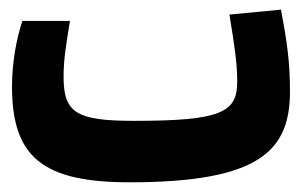

<svg xmlns="http://www.w3.org/2000/svg" viewBox="-20 -374 626 398"><path d="M248.5 3.9C521.5 3.9 581.1 -63.5 581.1 -185.1C581.1 -246.1 574.7 -288.6 562.5 -354L455.6 -343.8C465.8 -280.3 471.7 -245.1 471.7 -204.6C471.7 -141.1 439 -123.5 258.3 -123.5C139.2 -123.5 111.8 -139.6 111.8 -214.4C111.8 -251.5 116.7 -278.8 125 -330.6H26.4C14.2 -294.4 4.9 -244.6 4.9 -194.3C4.9 -48.3 68.8 3.9 248.5 3.9Z"/></svg>

Font: Cascadia Code PL SemiBold
Style: Regular
Weight: 600
Monospace: yes
Designer: Aaron Bell
Foundry: Saja Typeworks
Version: Version 2404.023